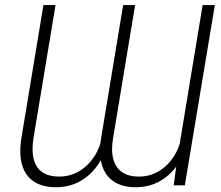

<svg xmlns="http://www.w3.org/2000/svg" viewBox="-20 -748 891 775"><path d="M695.8 -109.4 797.9 -727.5H847.2L726.1 0H681.2ZM713.4 -201.2 739.3 -201.7Q731.4 -139.6 702.6 -92.5Q673.8 -45.4 628.9 -18.8Q584 7.8 527.8 7.8Q474.1 7.8 439.2 -15.4Q404.3 -38.6 391.1 -83Q377.9 -127.4 388.2 -190.9L477.1 -727.5H525.4L436.5 -190.9Q427.7 -139.6 437.5 -105Q447.3 -70.3 473.4 -52.7Q499.5 -35.2 540.5 -35.2Q584.5 -35.2 620.6 -56.6Q656.7 -78.1 681.2 -115.7Q705.6 -153.3 713.4 -201.2ZM393.1 -201.2 418.5 -201.7Q410.6 -139.6 381.6 -92.5Q352.5 -45.4 307.4 -18.8Q262.2 7.8 205.6 7.8Q151.9 7.8 116.9 -15.1Q82 -38.1 69.1 -82.5Q56.2 -127 66.4 -190.9L155.3 -727.5H204.1L115.2 -190.9Q106.9 -139.2 116.5 -104.2Q126 -69.3 152.1 -52.2Q178.2 -35.2 218.3 -35.2Q262.7 -35.2 299.1 -56.6Q335.4 -78.1 360.1 -115.7Q384.8 -153.3 393.1 -201.2Z"/></svg>

Font: Inter 16pt ExtraLight
Style: Italic
Weight: 250
Italic angle: -9.3988°
Version: Version 4.001;git-66647c0bb